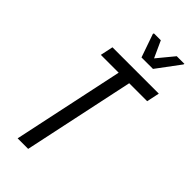

<svg xmlns="http://www.w3.org/2000/svg" viewBox="-278 -949 1005 1005"><g transform="rotate(45 224.0 -446.5)"><path d="M91 0 222 -617H90L105 -688H448L433 -617H300L169 0ZM250 -758 205 -887 207 -893H258L300 -801L376 -893H433L431 -887L335 -758Z"/></g></svg>

Font: Saira Condensed
Style: Italic
Weight: 400
Width: 3
Italic angle: -12°
Designer: Hector Gatti with collaboration of the Omnibus-Type team
Foundry: Omnibus-Type
Version: Version 1.100